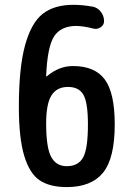

<svg xmlns="http://www.w3.org/2000/svg" viewBox="-20 -760 540 790"><path d="M259.8 -402.3Q213.9 -402.3 191.9 -367.7Q169.9 -333 169.9 -252Q169.9 -153.3 190.4 -114.7Q210.9 -76.2 254.9 -76.2Q301.8 -76.2 321.8 -111.8Q341.8 -147.5 341.8 -248Q341.8 -337.9 323.2 -370.1Q304.7 -402.3 259.8 -402.3ZM254.9 9.8Q184.6 9.8 143.1 -18.1Q101.6 -45.9 79.6 -119.1Q57.6 -192.4 57.6 -320.3Q57.6 -480.5 83 -573.2Q108.4 -666 155.8 -703.1Q203.1 -740.2 282.2 -740.2Q319.3 -740.2 362.3 -732.4Q381.8 -728.5 395 -711.4Q408.2 -694.3 408.2 -672.9Q408.2 -657.2 393.6 -647.5Q378.9 -637.7 363.3 -642.6Q326.2 -652.3 294.9 -653.3Q230.5 -653.3 202.6 -610.4Q174.8 -567.4 169.9 -447.3Q169.9 -445.3 170.9 -445.3Q171.9 -445.3 172.9 -446.3Q222.7 -488.3 280.3 -488.3Q370.1 -488.3 411.1 -433.1Q452.1 -377.9 452.1 -248Q452.1 -108.4 403.8 -49.3Q355.5 9.8 254.9 9.8Z"/></svg>

Font: Rounded-X Mgen+ 1mn medium
Style: Regular
Weight: 500
Designer: [Source Han Sans]
Ryoko NISHIZUKA  (kana & ideographs); Paul D. Hunt (Latin, Greek & Cyrillic); Wenlong ZHANG  (bopomofo
Version: Version 1.059.20150602